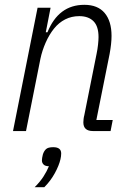

<svg xmlns="http://www.w3.org/2000/svg" viewBox="-20 -544 542 797"><path d="M34 0 136 -512H190L170 -410H177Q223 -524 330 -524Q386 -524 414.5 -490Q443 -456 443 -395Q443 -363 435 -320L380 -46H448L439 0H366Q326 0 326 -36Q326 -42 327 -50.5Q328 -59 330 -66L381 -321Q385 -340 387 -359Q389 -378 389 -390Q389 -435 368 -456Q347 -477 309 -477Q277 -477 250.5 -463.5Q224 -450 204 -425Q184 -400 169.5 -367Q155 -334 148 -301L88 0ZM201 67Q234 67 234 93Q234 104 231 117Q225 143 207.5 175Q190 207 164 233H124Q147 210 161 188Q175 166 183 146Q168 146 161 139Q154 132 154 122Q154 117 155 111Q156 105 158 97Q162 84 170.5 75.5Q179 67 201 67Z"/></svg>

Font: IBM Plex Sans Condensed Light
Style: Italic
Weight: 300
Width: 3
Italic angle: -11°
Designer: Mike Abbink, Paul van der Laan, Pieter van Rosmalen
Foundry: Bold Monday
Version: Version 1.3